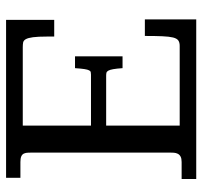

<svg xmlns="http://www.w3.org/2000/svg" viewBox="-37 -632 669 635"><g transform="rotate(-90 297.5 -314.5)"><path d="M549.3 -628.9V-469.7H494.1V-493.2Q494.1 -523.4 491.9 -539.8Q489.7 -556.2 485.4 -563.7Q481 -571.3 474.4 -572.5Q467.8 -573.7 459 -573.7H199.7V-348.1H368.2Q373 -348.1 376.5 -348.9Q379.9 -349.6 382.3 -354.2Q384.8 -358.9 386.5 -369.6Q388.2 -380.4 389.6 -400.9H428.7V-243.7H389.6Q388.2 -263.7 386.2 -274.7Q384.3 -285.6 381.3 -290.8Q378.4 -295.9 374.5 -296.9Q370.6 -297.9 365.2 -297.9H199.7V-54.7H463.4Q474.6 -54.7 481.2 -59.3Q487.8 -64 491 -76.7Q494.1 -89.4 495.1 -111.8Q496.1 -134.3 496.1 -169.9H550.8V0H22.9V-48.3H79.1Q90.8 -48.3 97.2 -51.8Q103.5 -55.2 106.4 -61Q109.4 -66.9 109.9 -74Q110.4 -81.1 110.4 -88.4V-535.2Q110.4 -546.9 110.1 -555.4Q109.9 -564 107.2 -569.8Q104.5 -575.7 97.9 -578.6Q91.3 -581.5 79.1 -581.5H26.9V-628.9Z"/></g></svg>

Font: Kameron
Style: Regular
Weight: 400
Version: Version 1.000